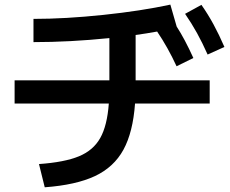

<svg xmlns="http://www.w3.org/2000/svg" viewBox="-20 -754 978 815"><path d="M441.9 -314.5H42V-413.1H444.3V-592.3Q276.4 -575.2 122.1 -575.2V-673.8Q257.3 -673.8 418 -690.7Q578.6 -707.5 703.1 -734.4L730 -641.1Q763.7 -589.4 800.8 -507.8L729.5 -472.7Q692.9 -552.2 647 -620.1Q602.1 -611.8 555.7 -605.5V-413.1H870.1V-314.5H553.2Q544.4 -192.4 503.9 -118.4Q463.4 -44.4 383.1 -6.6Q302.7 31.2 169.9 41L145.5 -57.6Q254.4 -65.4 315.2 -90.6Q376 -115.7 405.5 -168.2Q435.1 -220.7 441.9 -314.5ZM765.6 -695.3 835 -733.4Q863.3 -692.9 886.5 -650.1Q909.7 -607.4 932.6 -554.7L861.3 -522.5Q838.9 -572.8 816.2 -613.8Q793.5 -654.8 765.6 -695.3Z"/></svg>

Font: Pretendard JP SemiBold
Style: Regular
Weight: 600
Designer: Base glyphs from Inter by Rasmus Andersson; Hangeul glyphs from Noto Sans CJK(Source Han Sans) by Jang Soo-young and Kan
Foundry: Kil Hyung-jin
Version: Version 1.309